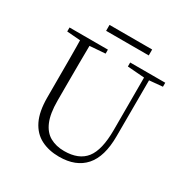

<svg xmlns="http://www.w3.org/2000/svg" viewBox="-194 -1029 1176 1209"><g transform="rotate(30 394.0 -424.0)"><path d="M258 -820V-863H568V-820ZM397 15Q322 15 265.5 -14Q209 -43 178 -106Q147 -169 147 -271V-387Q147 -472 147 -556Q147 -640 145 -723H215Q214 -641 213.5 -557Q213 -473 213 -387V-286Q213 -193 236.5 -137Q260 -81 304 -56.5Q348 -32 407 -32Q513 -32 562.5 -95Q612 -158 612 -303V-723H648L647 -278Q647 -130 583 -57.5Q519 15 397 15ZM48 -694V-723H327V-694L194 -684H175ZM489 -694V-723H744V-694L636 -684H618Z"/></g></svg>

Font: Source Han Serif JP VF
Style: Regular
Weight: 250
Designer: Ryoko NISHIZUKA 西塚涼子 (kana & ideographs); Frank Grießhammer (Latin, Greek & Cyrillic); Wenlong ZHANG 张文龙 (bopomofo); San
Foundry: Adobe
Version: Version 2.001;hotconv 1.1.0;makeotfexe 2.6.0